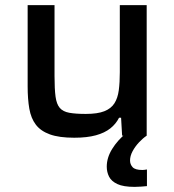

<svg xmlns="http://www.w3.org/2000/svg" viewBox="-20 -530 680 750"><path d="M270 8Q211 8 175 -5Q139 -18 120 -43Q101 -68 94.5 -105.5Q88 -143 88 -193V-510H193V-233Q193 -182 197 -152.5Q201 -123 213.5 -108.5Q226 -94 250.5 -89.5Q275 -85 315 -85Q361 -85 387.5 -95.5Q414 -106 427 -126.5Q440 -147 444 -177.5Q448 -208 448 -248V-510H553V0H457L453 -70H445Q433 -46 411 -28.5Q389 -11 354.5 -1.5Q320 8 270 8ZM506 200Q462 200 438.5 189Q415 178 406 160Q397 142 397 121Q397 86 418 52Q439 18 473 -10L553 0Q538 10 523 26Q508 42 498 60.5Q488 79 488 97Q488 112 498 123Q508 134 536 134Q539 134 543.5 133.5Q548 133 554 132V197Q543 198 530.5 199Q518 200 506 200Z"/></svg>

Font: Saira SemiExpanded Medium
Style: Regular
Weight: 500
Width: 6
Designer: Hector Gatti with collaboration of the Omnibus-Type team
Foundry: Omnibus-Type
Version: Version 1.101